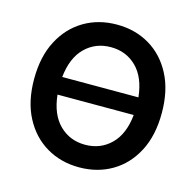

<svg xmlns="http://www.w3.org/2000/svg" viewBox="-108 -849 991 971"><g transform="rotate(15 387.5 -363.5)"><path d="M387.7 9.8Q292.5 9.8 216.8 -34.7Q141.1 -79.1 97.2 -162.6Q53.2 -246.1 53.2 -363.3Q53.2 -481 97.2 -564.7Q141.1 -648.4 216.8 -692.9Q292.5 -737.3 387.7 -737.3Q483.4 -737.3 558.8 -692.9Q634.3 -648.4 678 -564.7Q721.7 -481 721.7 -363.3Q721.7 -245.6 678 -162.1Q634.3 -78.6 558.8 -34.4Q483.4 9.8 387.7 9.8ZM188 -409.7H586.9Q576.2 -512.2 522 -565.7Q467.8 -619.1 387.7 -619.1Q307.6 -619.1 253.2 -565.7Q198.7 -512.2 188 -409.7ZM387.7 -108.4Q467.8 -108.4 522.2 -161.9Q576.7 -215.3 586.9 -317.4H188Q198.7 -215.3 253.2 -161.9Q307.6 -108.4 387.7 -108.4Z"/></g></svg>

Font: Inter Semi Bold
Style: Regular
Weight: 600
Designer: Rasmus Andersson
Foundry: rsms
Version: Version 4.000;git-e0f93cc